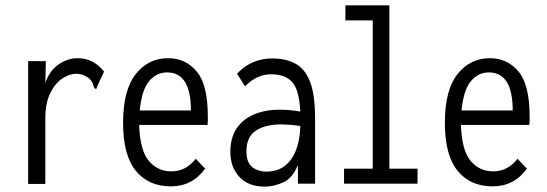

<svg xmlns="http://www.w3.org/2000/svg" viewBox="-20 -685 2040 716"><path d="M85 -457H151L149 -376Q165 -422 199 -445Q233 -468 269 -468Q329 -468 368 -418L342 -362L339 -353L332 -356Q329 -363 326.5 -372Q324 -381 312 -393Q289 -410 265 -410Q239 -410 212 -392Q185 -374 167 -337Q149 -300 149 -242V1H85Z M617 10Q534 10 486.5 -48Q439 -106 439 -227Q439 -349 486 -408.5Q533 -468 607 -468Q672 -468 713.5 -418.5Q755 -369 755 -251Q755 -242 755 -234.5Q755 -227 754 -219H499Q502 -124 535 -85Q568 -46 619 -46Q648 -46 670.5 -58.5Q693 -71 710 -93L745 -56Q697 10 617 10ZM501 -273H692Q692 -415 603 -415Q564 -415 536.5 -383Q509 -351 501 -273Z M968 11Q906 11 872.5 -25.5Q839 -62 839 -118Q839 -172 863 -207Q887 -242 929 -259Q971 -276 1023 -276Q1059 -276 1100 -269Q1096 -349 1070 -378.5Q1044 -408 991 -408Q937 -408 894 -363L864 -410Q917 -467 995 -467Q1046 -467 1082 -447.5Q1118 -428 1136.5 -379.5Q1155 -331 1155 -243V0H1091V-70Q1071 -20 1035.5 -4.5Q1000 11 968 11ZM899 -121Q899 -79 920.5 -62Q942 -45 974 -45Q1031 -45 1064 -88.5Q1097 -132 1100 -215Q1082 -218 1063 -219.5Q1044 -221 1027 -221Q970 -221 934.5 -198Q899 -175 899 -121Z M1263 0V-56H1370V-609H1268V-665H1432V-56H1537V0Z M1817 10Q1734 10 1686.5 -48Q1639 -106 1639 -227Q1639 -349 1686 -408.5Q1733 -468 1807 -468Q1872 -468 1913.5 -418.5Q1955 -369 1955 -251Q1955 -242 1955 -234.5Q1955 -227 1954 -219H1699Q1702 -124 1735 -85Q1768 -46 1819 -46Q1848 -46 1870.5 -58.5Q1893 -71 1910 -93L1945 -56Q1897 10 1817 10ZM1701 -273H1892Q1892 -415 1803 -415Q1764 -415 1736.5 -383Q1709 -351 1701 -273Z"/></svg>

Font: Inconsolata Condensed
Style: Regular
Weight: 400
Width: 3
Monospace: yes
Designer: Raph Levien, Cyreal, Brenton Simpson
Foundry: Raph Levien, Cyreal, Google
Version: Version 3.000; ttfautohint (v1.8.2.53-6de2)